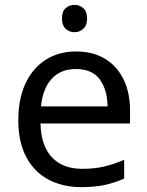

<svg xmlns="http://www.w3.org/2000/svg" viewBox="-20 -757 604 787"><path d="M292 -546Q361 -546 410.5 -516Q460 -486 486.5 -431.5Q513 -377 513 -304V-251H146Q148 -160 192.5 -112.5Q237 -65 317 -65Q368 -65 407.5 -74.5Q447 -84 489 -102V-25Q448 -7 408 1.5Q368 10 313 10Q237 10 178.5 -21Q120 -52 87.5 -113.5Q55 -175 55 -264Q55 -352 84.5 -415Q114 -478 167.5 -512Q221 -546 292 -546ZM291 -474Q228 -474 191.5 -433.5Q155 -393 148 -321H421Q420 -389 389 -431.5Q358 -474 291 -474ZM286 -737Q306 -737 321.5 -723.5Q337 -710 337 -681Q337 -653 321.5 -639Q306 -625 286 -625Q264 -625 249 -639Q234 -653 234 -681Q234 -710 249 -723.5Q264 -737 286 -737Z"/></svg>

Font: Noto Sans Meroitic
Style: Regular
Weight: 400
Designer: Monotype Design Team
Foundry: Monotype Imaging Inc.
Version: Version 2.002; ttfautohint (v1.8.4.7-5d5b)